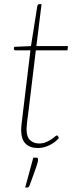

<svg xmlns="http://www.w3.org/2000/svg" viewBox="-20 -692 374 908"><path d="M45.5 0ZM80 -77Q80 -80 80.2 -84.5Q80.5 -89 81.2 -97.8Q82 -106.5 83.8 -120.5Q85.5 -134.5 88 -156L124 -454H53Q45.5 -454 45.5 -461.5L47 -470.5L126.5 -474L156.5 -664Q157.5 -667 159.8 -669.8Q162 -672.5 165.5 -672.5H176.5L152 -474H301.5L299 -454H149.5L113.5 -156Q110.5 -135.5 109 -122.2Q107.5 -109 106.8 -100.2Q106 -91.5 105.8 -87Q105.5 -82.5 105.5 -80.5Q105.5 -45 122.2 -29.2Q139 -13.5 165 -13.5Q183 -13.5 197.2 -19.5Q211.5 -25.5 222 -32.5Q232.5 -39.5 239.2 -45.5Q246 -51.5 249 -51.5Q252 -51.5 254 -48.5L258.5 -39Q240.5 -18 213.5 -5Q186.5 8 159 8Q121.5 8 101 -12.5Q80.5 -33 80 -77ZM152 53.5Q160 53.5 160 62Q160 67.5 157.8 76.5Q155.5 85.5 150.5 100.2Q145.5 115 137.8 136Q130 157 119.5 186Q117.5 190.5 115 192.8Q112.5 195 107.5 195H99L137.5 53.5Z"/></svg>

Font: Lato Thin
Style: Italic
Weight: 200
Italic angle: -7°
Designer: Lukasz Dziedzic
Foundry: tyPoland Lukasz Dziedzic
Version: Version 2.007; 2014-02-27